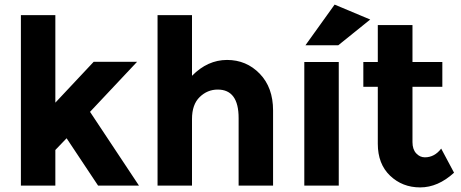

<svg xmlns="http://www.w3.org/2000/svg" viewBox="-20 -808 2006 836"><path d="M221 0H71V-742H221V-361L388 -539H577L372 -321L585 0H407L270 -206L221 -155Z M816 -290V0H666V-742H816V-478Q884 -547 968.5 -547Q1053 -547 1111 -487Q1169 -427 1169 -327V0H1019V-294Q1019 -418 928 -418Q883 -418 849.5 -385.5Q816 -353 816 -290Z M1305 -538H1455V0H1305ZM1453 -611H1310L1437 -788L1592 -723Z M1776 -430V-189Q1776 -158 1792 -140.5Q1808 -123 1830 -123Q1872 -123 1901 -161L1957 -56Q1887 8 1809.5 8Q1732 8 1678.5 -43Q1625 -94 1625 -182V-430H1562V-538H1625V-699H1776V-538H1906V-430Z"/></svg>

Font: Montreal
Style: Bold
Weight: 700
Designer: Julieta Ulanovsky, usr_local_share
Foundry: Julieta Ulanovsky, usr_local_share
Version: Version 2.001